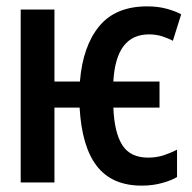

<svg xmlns="http://www.w3.org/2000/svg" viewBox="-20 -573 603 603"><path d="M425 10Q332 10 284.5 -51Q237 -112 230 -235H151V0H45V-543H151V-317H231Q240 -428 291.5 -490.5Q343 -553 442 -553Q476 -553 503.5 -545.5Q531 -538 549 -528L523 -445Q510 -452 490.5 -458.5Q471 -465 448 -465Q344 -465 336 -317H481V-235H336Q339 -157 364 -117.5Q389 -78 445 -78Q472 -78 494.5 -85.5Q517 -93 536 -103V-17Q520 -7 490 1.5Q460 10 425 10Z"/></svg>

Font: Noto Sans Mono SemiCondensed SemiBold
Style: Regular
Weight: 600
Width: 4
Designer: Monotype Design Team
Foundry: Monotype Imaging Inc.
Version: Version 2.014; ttfautohint (v1.8.4.7-5d5b)